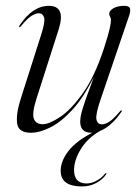

<svg xmlns="http://www.w3.org/2000/svg" viewBox="-20 -458 488 674"><path d="M407 -70Q409 -69 406 -65Q370.5 -14 331.5 1.5Q288 26 264 65Q240 104 240 139Q240 186 284 186Q301.5 186 319.2 176.2Q337 166.5 347.5 153Q350.5 149 353 150Q355 151.5 351.5 155.5Q341 171 318.8 183.8Q296.5 196.5 267.5 196.5Q193 196.5 193 141.5Q193 107.5 220.2 72.2Q247.5 37 304 8Q302.5 8 301 8Q261.5 8 261.5 -31Q261.5 -49 270.8 -78.8Q280 -108.5 291.5 -138.5Q303 -168.5 309 -187.5Q273.5 -115.5 234.2 -72.8Q195 -30 157.2 -11Q119.5 8 88.5 8Q44 8 40 -25.5Q36 -59 53 -112L123.5 -333Q139.5 -381.5 134.8 -396.5Q130 -411.5 116.5 -411.5Q105.5 -411.5 90.5 -402.2Q75.5 -393 53.5 -366Q50 -362 48 -363Q46 -364 49 -369.5Q95 -437.5 151.5 -437.5Q212 -437.5 186 -355L109 -114.5Q91.5 -60.5 98.8 -41.2Q106 -22 130 -22Q153 -22 191.2 -47.5Q229.5 -73 270.8 -130.8Q312 -188.5 344 -285.5Q360.5 -336.5 365 -357Q369.5 -377.5 369.5 -387.5Q369.5 -395 366.5 -399.2Q363.5 -403.5 363.5 -410Q363.5 -420.5 378.2 -429Q393 -437.5 416 -437.5Q433.5 -437.5 436.2 -428.5Q439 -419.5 433 -402L333.5 -110Q315 -56.5 318.5 -39Q322 -21.5 338 -21.5Q349 -21.5 363.8 -30.8Q378.5 -40 401.5 -67.5Q404.5 -71.5 407 -70Z"/></svg>

Font: Fraunces 144pt S000 Light
Style: Italic
Weight: 300
Italic angle: -16°
Version: Version 1.000; ttfautohint (v1.8.3)